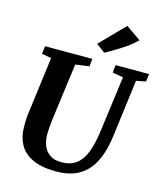

<svg xmlns="http://www.w3.org/2000/svg" viewBox="-143 -1109 1042 1224"><g transform="rotate(15 378.0 -497.0)"><path d="M687 -680 639 -306Q628 -220 603.8 -159.5Q579.5 -99 542.2 -61.8Q505 -24.5 455.8 -7.2Q406.5 10 345.5 10Q246.5 10 186.8 -18.8Q127 -47.5 100.5 -97.2Q74 -147 73.5 -209Q73.5 -228 73.8 -248.2Q74 -268.5 76.5 -290L127 -680L64 -691.5L70 -743H382L377 -692.5L286 -680L236 -303Q232.5 -274.5 230.5 -249Q228.5 -223.5 228.5 -205.5Q228.5 -162.5 242.5 -128.5Q256.5 -94.5 285.8 -75Q315 -55.5 361 -55.5Q419.5 -55.5 457.8 -83.5Q496 -111.5 518 -167.2Q540 -223 551.5 -306L601 -680L530.5 -692.5L535.5 -743H756.5L750 -692.5ZM445.5 -800.5 387 -844 543.5 -1004 642 -935.5Q610 -904 574.2 -879.2Q538.5 -854.5 505 -835.2Q471.5 -816 445.5 -800.5Z"/></g></svg>

Font: Merriweather ExtraBold
Style: Italic
Weight: 800
Italic angle: -7.8°
Version: Version 2.101